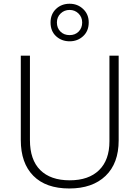

<svg xmlns="http://www.w3.org/2000/svg" viewBox="-20 -1017 759 1046"><path d="M626.5 -713.9V-252Q626.5 -127 554.9 -58.6Q483.4 9.8 357.4 9.8Q230 9.8 161.6 -59.3Q93.3 -128.4 93.3 -253.9V-713.9H143.1V-253.9Q143.1 -146.5 199.2 -90.6Q255.4 -34.7 359.9 -34.7Q462.9 -34.7 519.5 -89.8Q576.2 -145 576.2 -247.1V-713.9ZM359.4 -792Q315.9 -792 285.6 -819.6Q255.4 -847.2 255.4 -894.5Q255.4 -939.9 285.2 -968.3Q314.9 -996.6 359.4 -996.6Q402.8 -996.6 433.1 -967.8Q463.4 -939 463.4 -895Q463.4 -848.1 433.1 -820.1Q402.8 -792 359.4 -792ZM359.4 -825.7Q389.6 -825.7 408.7 -845.2Q427.7 -864.7 427.7 -894.5Q427.7 -923.8 407.7 -943.4Q387.7 -962.9 359.4 -962.9Q330.1 -962.9 310.1 -943.4Q290 -923.8 290 -894.5Q290 -864.7 309.1 -845.2Q328.1 -825.7 359.4 -825.7Z"/></svg>

Font: Open Sans Light
Style: Regular
Weight: 300
Designer: Monotype Design Team
Foundry: Monotype Imaging Inc.
Version: Version 3.000; ttfautohint (v1.8.4)